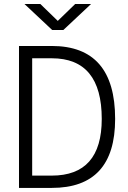

<svg xmlns="http://www.w3.org/2000/svg" viewBox="-20 -918 626 938"><path d="M72.8 0V-693.4H232.9Q542.5 -693.4 542.5 -336.9Q542.5 0 232.9 0ZM137.2 -60.1H232.9Q477.1 -60.1 477.1 -336.9Q477.1 -633.3 232.9 -633.3H137.2ZM234.9 -771.5 99.6 -898.4H177.2L262.2 -815.9L347.2 -898.4H424.8L289.6 -771.5Z"/></svg>

Font: CaskaydiaCove NFP Light
Style: Regular
Weight: 300
Designer: Aaron Bell
Foundry: Saja Typeworks
Version: Version 2111.001; VTT 6.35;Nerd Fonts 3.1.1